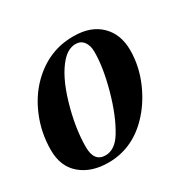

<svg xmlns="http://www.w3.org/2000/svg" viewBox="-115 -583 728 718"><g transform="rotate(-30 248.5 -224.5)"><path d="M280 -462H284Q357 -462 399 -421Q441 -380 441 -311Q441 -242 412 -175.5Q383 -109 336 -62Q261 13 161 13Q88 13 42.5 -25.5Q-3 -64 -3 -135Q-3 -208 24 -274Q51 -340 97 -385Q176 -462 280 -462ZM322 -372Q322 -400 309.5 -416.5Q297 -433 275 -433Q243 -433 215 -402Q172 -354 144 -257.5Q116 -161 116 -80Q116 -16 165 -16Q206 -16 236 -65Q272 -124 297 -214.5Q322 -305 322 -372Z"/></g></svg>

Font: STIX MathJax Main
Style: Bold Italic
Weight: 700
Italic angle: -16.33°
Designer: MicroPress Inc., with final additions and corrections provided by Coen Hoffman, Elsevier (retired)
Version: Version 1.1.1